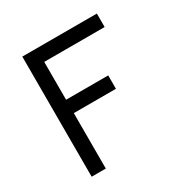

<svg xmlns="http://www.w3.org/2000/svg" viewBox="-161 -834 938 969"><g transform="rotate(-30 308.0 -350.0)"><path d="M98.5 0V-700H533V-621.5H181V-401H426.5V-323H181V0Z"/></g></svg>

Font: Overpass Mono
Style: Regular
Weight: 400
Designer: Delve Withrington, Dave Bailey
Foundry: Delve Fonts LLC
Version: Version 4.000